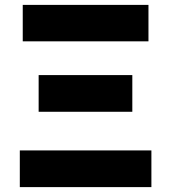

<svg xmlns="http://www.w3.org/2000/svg" viewBox="-20 -765 699 785"><path d="M61 0H599V-150H61ZM138 -308H521V-458H138ZM73 -596H587V-745H73Z"/></svg>

Font: ChiuKong Gothic MN Heavy
Style: Regular
Weight: 900
Designer: Ryoko NISHIZUKA 西塚涼子 (kana, bopomofo & ideographs); Paul D. Hunt (Latin, Greek & Cyrillic); Sandoll Communications 산돌커뮤니
Foundry: Adobe
Version: Version 1.300